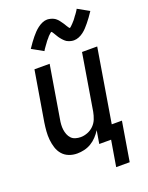

<svg xmlns="http://www.w3.org/2000/svg" viewBox="-167 -843 834 1081"><g transform="rotate(-20 250.0 -302.0)"><path d="M180 -597 112 -635Q124 -653 134.5 -667.5Q145 -682 155 -694Q165 -706 174.5 -716Q184 -726 197 -736Q210 -746 225 -752.5Q240 -759 255 -759Q260 -759 265 -758Q270 -757 274.5 -756Q279 -755 283 -753.5Q287 -752 291.5 -750Q296 -748 299.5 -745.5Q303 -743 306.5 -740Q310 -737 313 -734Q316 -731 319 -727Q322 -723 324.5 -719.5Q327 -716 329.5 -712.5Q332 -709 334.5 -705.5Q337 -702 339 -698.5Q341 -695 344 -690Q347 -685 349.5 -681.5Q352 -678 353.5 -675.5Q355 -673 359 -670Q362 -672 364.5 -674Q367 -676 370.5 -679.5Q374 -683 376 -685Q378 -687 380 -689Q382 -691 384 -693.5Q386 -696 388.5 -698.5Q391 -701 393.5 -704Q396 -707 398.5 -710.5Q401 -714 403.5 -717.5Q406 -721 408.5 -724.5Q411 -728 414.5 -732Q418 -736 420.5 -740.5Q423 -745 426.5 -749.5Q430 -754 432 -759L500 -721Q488 -703 477.5 -688.5Q467 -674 457 -662Q447 -650 437.5 -639.5Q428 -629 415 -619Q402 -609 387 -603Q372 -597 357 -597Q351 -597 345.5 -598Q340 -599 335 -600.5Q330 -602 325 -604Q320 -606 315.5 -608.5Q311 -611 307.5 -614.5Q304 -618 300.5 -621Q297 -624 293.5 -628.5Q290 -633 286.5 -637Q283 -641 280.5 -645Q278 -649 275.5 -653Q273 -657 270 -662Q267 -667 264 -672Q261 -677 259 -680Q257 -683 253 -686Q250 -684 247.5 -682Q245 -680 241.5 -676.5Q238 -673 235.5 -671Q233 -669 231.5 -667Q230 -665 228 -662.5Q226 -660 223.5 -657Q221 -654 218.5 -651.5Q216 -649 213.5 -645.5Q211 -642 208.5 -638.5Q206 -635 203.5 -631.5Q201 -628 197.5 -623.5Q194 -619 191.5 -615Q189 -611 185.5 -606.5Q182 -602 180 -597ZM336 155 362 0H291L304 -78Q292 -59 276 -42Q260 -25 240.5 -13.5Q221 -2 199.5 3Q178 8 157 8Q131 8 108 -1Q85 -10 69.5 -28Q54 -46 46.5 -69.5Q39 -93 36.5 -118Q34 -143 36 -169Q38 -195 42 -221L92 -520H183L131 -207Q128 -192 127 -176Q126 -160 128 -145Q130 -130 135.5 -116Q141 -102 151 -91.5Q161 -81 176 -76.5Q191 -72 207 -72Q227 -72 248 -80Q269 -88 285 -104Q301 -120 309 -140.5Q317 -161 321 -182L377 -520H468L395 -80H456L417 155Z"/></g></svg>

Font: Iosevka SS18 Medium
Style: Italic
Weight: 500
Italic angle: -9°
Monospace: yes
Designer: Belleve Invis
Foundry: Belleve Invis
Version: Version 25.1.1; ttfautohint (v1.8.4)